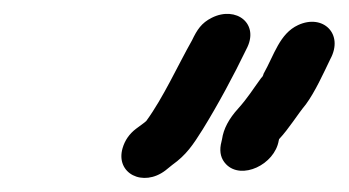

<svg xmlns="http://www.w3.org/2000/svg" viewBox="-20 -673 501 276"><path d="M380.7 -471 381.2 -473C395.7 -488.5 407.2 -507.9 419.7 -523C432.9 -541 444.4 -566.4 454.8 -588C474.6 -624.4 444.1 -653.4 408.6 -637C381.9 -624.7 374.2 -594.1 358.9 -567C358.3 -564.3 357.2 -562.3 355.5 -561C343.2 -544.2 336.3 -532.5 322.4 -517C309 -502.3 301.3 -487.7 299.2 -473L297.4 -465C295.4 -453.7 297.9 -444.3 304.9 -437C327.1 -413.7 374.9 -436.3 380.7 -471ZM217.8 -428 227.7 -436C248 -450.5 257.3 -464.6 271.4 -487C293.2 -522.3 316.1 -564.8 334 -602C354 -638.9 319.4 -665 284.5 -647.5C269.5 -640 263.3 -630.2 256 -615C235.4 -578.6 214.8 -532.7 190.2 -499L186.5 -496L175.7 -488C166 -480.7 159.5 -471.3 156.2 -460C145.7 -423.8 185.5 -403.4 217.8 -428Z"/></svg>

Font: HoneyBee
Style: BdIt
Weight: 700
Foundry: Cannot Into Space Fonts
Version: Version 0.89